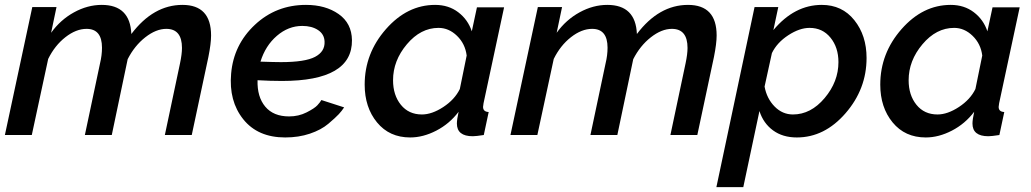

<svg xmlns="http://www.w3.org/2000/svg" viewBox="-20 -552 4215 785"><path d="M112 -523H211L189 -418Q227 -471 282.5 -501.5Q338 -532 396 -532Q512 -532 517 -413Q607 -532 726 -532Q843 -532 843 -407Q843 -374 832 -319L764 0H654L716 -293Q724 -331 724 -356Q724 -434 660 -434Q618 -434 574 -399.5Q530 -365 502 -310L437 0H327L389 -293Q397 -326 397 -357Q397 -434 334 -434Q291 -434 247.5 -400Q204 -366 177 -311L110 0H0Z M1162 -76Q1201 -76 1233.5 -92.5Q1266 -109 1277.5 -121.5Q1289 -134 1294 -143L1387 -113Q1378 -99 1365 -85Q1352 -71 1322.5 -46Q1293 -21 1247 -5.5Q1201 10 1146 10Q1034 10 974.5 -64.5Q915 -139 925 -251Q935 -369 1022 -450.5Q1109 -532 1231 -532Q1311 -532 1364.5 -494.5Q1418 -457 1419 -388Q1421 -221 1133 -221Q1086 -221 1033 -224Q1031 -156 1064.5 -116Q1098 -76 1162 -76ZM1216 -446Q1159 -446 1112 -405.5Q1065 -365 1045 -300Q1103 -298 1129 -298Q1227 -298 1268 -319.5Q1309 -341 1307 -382Q1306 -412 1280.5 -429Q1255 -446 1216 -446Z M1471 -206Q1471 -334 1558 -433Q1645 -532 1759 -532Q1814 -532 1853.5 -502Q1893 -472 1909 -424L1930 -522H2041L1957 -130Q1955 -118 1955 -115Q1955 -95 1978 -94L1958 0Q1926 5 1913 5Q1848 5 1848 -47Q1848 -63 1855 -95Q1818 -46 1764 -18Q1710 10 1657 10Q1572 10 1521.5 -51.5Q1471 -113 1471 -206ZM1860 -188 1888 -325Q1882 -373 1848.5 -405.5Q1815 -438 1773 -438Q1700 -438 1643.5 -371Q1587 -304 1587 -224Q1587 -163 1619 -123.5Q1651 -84 1705 -84Q1746 -84 1792.5 -114.5Q1839 -145 1860 -188Z M2179 -523H2278L2256 -418Q2294 -471 2349.5 -501.5Q2405 -532 2463 -532Q2579 -532 2584 -413Q2674 -532 2793 -532Q2910 -532 2910 -407Q2910 -374 2899 -319L2831 0H2721L2783 -293Q2791 -331 2791 -356Q2791 -434 2727 -434Q2685 -434 2641 -399.5Q2597 -365 2569 -310L2504 0H2394L2456 -293Q2464 -326 2464 -357Q2464 -434 2401 -434Q2358 -434 2314.5 -400Q2271 -366 2244 -311L2177 0H2067Z M3065 -523H3162L3142 -429Q3228 -532 3340 -532Q3423 -532 3473 -469.5Q3523 -407 3523 -315Q3523 -188 3437 -89Q3351 10 3238 10Q3180 10 3140.5 -19Q3101 -48 3085 -98L3019 213H2909ZM3408 -298Q3408 -358 3375.5 -398Q3343 -438 3290 -438Q3249 -438 3203 -408Q3157 -378 3136 -335L3106 -198Q3115 -149 3147 -116.5Q3179 -84 3222 -84Q3295 -84 3351.5 -151Q3408 -218 3408 -298Z M3579 -206Q3579 -334 3666 -433Q3753 -532 3867 -532Q3922 -532 3961.5 -502Q4001 -472 4017 -424L4038 -522H4149L4065 -130Q4063 -118 4063 -115Q4063 -95 4086 -94L4066 0Q4034 5 4021 5Q3956 5 3956 -47Q3956 -63 3963 -95Q3926 -46 3872 -18Q3818 10 3765 10Q3680 10 3629.5 -51.5Q3579 -113 3579 -206ZM3968 -188 3996 -325Q3990 -373 3956.5 -405.5Q3923 -438 3881 -438Q3808 -438 3751.5 -371Q3695 -304 3695 -224Q3695 -163 3727 -123.5Q3759 -84 3813 -84Q3854 -84 3900.5 -114.5Q3947 -145 3968 -188Z"/></svg>

Font: Raleway-v4020 SemiBold
Style: Italic
Weight: 600
Italic angle: -12°
Designer: Matt McInerney, Pablo Impallari, Rodrigo Fuenzalida
Foundry: Matt McInerney, Pablo Impallari, Rodrigo Fuenzalida
Version: Version 4.020;PS 004.020;hotconv 1.0.88;makeotf.lib2.5.64775